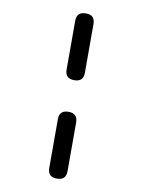

<svg xmlns="http://www.w3.org/2000/svg" viewBox="-100 -898 800 1076"><g transform="rotate(10 300.0 -360.0)"><path d="M352 -502Q352 -475 339 -462.5Q326 -450 300 -450Q274 -450 261 -462.5Q248 -475 248 -502V-778Q248 -805 261 -817.5Q274 -830 300 -830Q326 -830 339 -817.5Q352 -805 352 -778ZM352 58Q352 85 339 97.5Q326 110 300 110Q274 110 261 97.5Q248 85 248 58V-218Q248 -245 261 -257.5Q274 -270 300 -270Q326 -270 339 -257.5Q352 -245 352 -218Z"/></g></svg>

Font: Maple Mono Medium
Style: Regular
Weight: 500
Monospace: yes
Designer: subframe7536
Version: Version 7.000